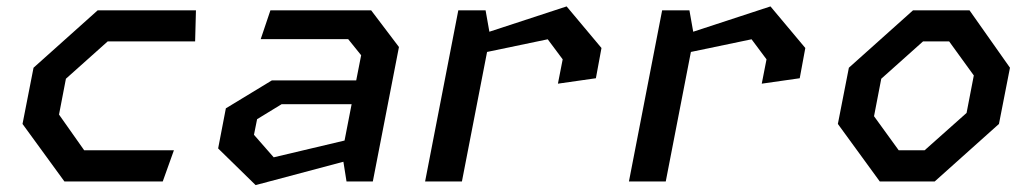

<svg xmlns="http://www.w3.org/2000/svg" viewBox="-20 -552 3140 584"><path d="M176 0H475L509 -95H236L159.5 -203.5L180.5 -312.5L307.5 -426H573.5L576 -520.5H277L82 -346L48.5 -175Z M1034 0H1114L1193.5 -409L1109 -520.5H802.5L773 -433H1039L1078.5 -384L1063.5 -307.5H807L667 -222.5L643.5 -100.5L757.5 11L1024.5 -60ZM752.5 -142 762 -189.5 836.5 -235H1049.5L1028 -124.5L812.5 -73.5Z M1677 -297.5 1792.5 -314 1809.5 -406 1703.5 -532.5 1468.5 -455.5 1457 -520.5H1374L1273 0H1385L1461.5 -394L1646 -432.5L1691.5 -371.5Z M2297 -297.5 2412.5 -314 2429.5 -406 2323.5 -532.5 2088.5 -455.5 2077 -520.5H1994L1893 0H2005L2081.5 -394L2266 -432.5L2311.5 -371.5Z M2656 0H2823L3018.5 -175L3052 -346L2929 -520.5H2757L2562 -346L2528.5 -175ZM2638.5 -198.5 2660.5 -312.5 2787.5 -426H2867L2942 -322.5L2920 -208.5L2792.5 -95H2713.5Z"/></svg>

Font: Monaspace Krypton Medium
Style: Italic
Weight: 500
Italic angle: -11°
Designer: Riley Cran & the Lettermatic Team
Foundry: Lettermatic
Version: Version 1.101 (Monaspace Krypton)